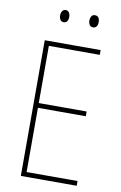

<svg xmlns="http://www.w3.org/2000/svg" viewBox="-97 -941 626 995"><g transform="rotate(10 216.0 -443.5)"><path d="M380 0H86V-714H380V-689H112V-388H364V-363H112V-25H380ZM142 -855Q142 -867 148 -877Q154 -887 166 -887Q178 -887 184 -877.5Q190 -868 190 -855Q190 -841 184 -832Q178 -823 166 -823Q154 -823 148 -832.5Q142 -842 142 -855ZM296 -855Q296 -868 302 -877.5Q308 -887 320 -887Q333 -887 339 -878Q345 -869 345 -855Q345 -841 339 -832Q333 -823 320 -823Q308 -823 302 -832.5Q296 -842 296 -855Z"/></g></svg>

Font: Noto Sans Georgian Condensed Thin
Style: Regular
Weight: 100
Width: 3
Designer: Monotype Design Team, Akaki Razmadze
Foundry: Google LLC
Version: Version 2.005; ttfautohint (v1.8.4.7-5d5b)